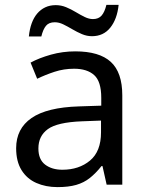

<svg xmlns="http://www.w3.org/2000/svg" viewBox="-20 -755 601 785"><path d="M288 -545Q386 -545 433 -502Q480 -459 480 -365V0H416L399 -76H395Q372 -47 347.5 -27.5Q323 -8 291.5 1Q260 10 215 10Q167 10 128.5 -7Q90 -24 68 -59.5Q46 -95 46 -149Q46 -229 109 -272.5Q172 -316 303 -320L394 -323V-355Q394 -422 365 -448Q336 -474 283 -474Q241 -474 203 -461.5Q165 -449 132 -433L105 -499Q140 -518 188 -531.5Q236 -545 288 -545ZM314 -259Q214 -255 175.5 -227Q137 -199 137 -148Q137 -103 164.5 -82Q192 -61 235 -61Q303 -61 348 -98.5Q393 -136 393 -214V-262ZM98 -606Q101 -636 109.5 -659.5Q118 -683 132 -699.5Q146 -716 165 -725Q184 -734 208 -734Q230 -734 250.5 -725.5Q271 -717 290 -705.5Q309 -694 326.5 -685.5Q344 -677 360 -677Q383 -677 395.5 -691.5Q408 -706 415 -735H465Q459 -677 431 -642Q403 -607 356 -607Q335 -607 315 -615.5Q295 -624 275.5 -635.5Q256 -647 238.5 -655.5Q221 -664 204 -664Q180 -664 168 -649.5Q156 -635 149 -606Z"/></svg>

Font: Noto Sans Georgian
Style: Regular
Weight: 400
Designer: Monotype Design Team, Akaki Razmadze
Foundry: Google LLC
Version: Version 2.002